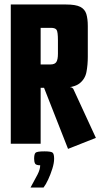

<svg xmlns="http://www.w3.org/2000/svg" viewBox="-20 -640 447 855"><path d="M28 -620H274Q317 -620 337.5 -609.5Q358 -599 364.5 -577.5Q371 -556 371 -524V-387Q371 -351 365 -319.5Q359 -288 334 -268.5Q309 -249 252 -249H161V0H28ZM283 23 173 -257 262 -259 300 -250 306 -245 407 -26ZM205 -353Q224 -353 231 -364Q238 -375 238 -401V-460Q238 -498 232 -507Q226 -516 207 -516H161V-353ZM116 195Q135 161 147 137.5Q159 114 159 96Q140 96 136 88Q132 80 132 67Q132 47 138 40.5Q144 34 178 34Q209 34 215 40.5Q221 47 221 67Q221 86 213 111.5Q205 137 194.5 159.5Q184 182 174 195Z"/></svg>

Font: Smooch Sans ExtraBold
Style: Regular
Weight: 800
Designer: Robert E. Leuschke
Foundry: Robert E. Leuschke
Version: Version 1.010